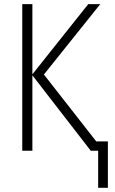

<svg xmlns="http://www.w3.org/2000/svg" viewBox="-20 -734 562 935"><path d="M468.3 -713.9 193.8 -371.1 448.7 -45.4H505.4V180.7H458V0H421.9L137.7 -367.2V0H88.4V-713.9H137.7V-372.1L409.7 -713.9Z"/></svg>

Font: Open Sans SemiCondensed Light
Style: Regular
Weight: 300
Width: 4
Designer: Monotype Design Team
Foundry: Monotype Imaging Inc.
Version: Version 3.000